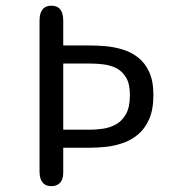

<svg xmlns="http://www.w3.org/2000/svg" viewBox="-20 -644 659 674"><path d="M298 -484.3Q322 -484.3 351.3 -481.8Q380.7 -479.2 410.1 -470.4Q439.5 -461.7 464 -442.8Q488.5 -424 503.5 -391.9Q518.5 -359.8 518.5 -310.5Q518.5 -259.2 503.5 -225.4Q488.5 -191.7 464 -171.5Q439.5 -151.3 410.1 -141.4Q380.7 -131.5 351.3 -128.5Q322 -125.5 298 -125.5H202V-37.7Q202 -15.2 191.2 -2.8Q180.3 9.5 160.5 9.5Q118.8 9.5 118.8 -42.7V-571.3Q118.8 -624 160.5 -624Q202 -624 202 -571.3V-484.3ZM295 -188.7Q317.2 -188.7 341.7 -192.2Q366.2 -195.8 387.5 -207.6Q408.8 -219.3 422.4 -243.8Q436 -268.3 436 -310.5Q436 -349.8 422.4 -372.2Q408.8 -394.7 387.5 -405.1Q366.2 -415.5 341.7 -418.2Q317.2 -421 295 -421H202V-188.7Z"/></svg>

Font: Sono ExtraLight
Style: Regular
Weight: 200
Designer: Tyler Finck
Foundry: Tyler Finck
Version: Version 2.112